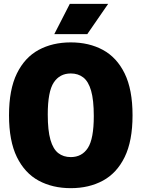

<svg xmlns="http://www.w3.org/2000/svg" viewBox="-20 -971 738 1001"><path d="M349 10Q254 10 181.5 -29.2Q109 -68.5 68 -152.2Q27 -236 27 -370Q27 -504 68 -587.8Q109 -671.5 181.5 -710.8Q254 -750 349 -750Q444 -750 516.5 -710.8Q589 -671.5 630 -587.8Q671 -504 671 -370Q671 -236 630 -152.2Q589 -68.5 516.5 -29.2Q444 10 349 10ZM349 -152Q407 -152 438 -199.5Q469 -247 469 -366Q469 -449.5 455 -498Q441 -546.5 414.2 -567.2Q387.5 -588 349 -588Q291.5 -588 260.2 -540.8Q229 -493.5 229 -374Q229 -290.5 243 -242Q257 -193.5 283.8 -172.8Q310.5 -152 349 -152ZM263 -793 344 -951H544L435 -793Z"/></svg>

Font: Encode Sans Condensed Black
Style: Regular
Weight: 900
Width: 3
Designer: Multiple Designers
Foundry: Impallari Type
Version: Version 3.000; ttfautohint (v1.8.3) -l 8 -r 50 -G 200 -x 14 